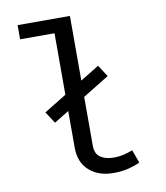

<svg xmlns="http://www.w3.org/2000/svg" viewBox="-85 -828 786 910"><g transform="rotate(-10 307.5 -372.5)"><path d="M403.6 -501.5 440 -445.6 313.3 -367.7V-133.3Q313.3 -93.3 338.2 -76.7Q363.1 -60 402.6 -60Q426.7 -60 449 -65.1Q471.3 -70.3 493.3 -79L516.4 -15.9Q494.4 -5.1 461.8 3.3Q429.2 11.8 388.2 11.8Q316.4 11.8 271.8 -27.9Q227.2 -67.7 227.2 -137.9V-314.9L155.9 -271.3L119.5 -327.2L227.2 -393.3V-689.2H61.5V-757.4H313.3V-446.2Z"/></g></svg>

Font: FiraCode Nerd Font Mono
Style: Regular
Weight: 400
Monospace: yes
Designer: Carrois Corporate, Edenspiekermann AG, Nikita Prokopov
Foundry: Carrois Corporate, Edenspiekermann AG, Nikita Prokopov
Version: Version 6.002;Nerd Fonts 3.4.0